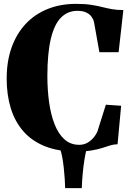

<svg xmlns="http://www.w3.org/2000/svg" viewBox="-20 -773 679 993"><path d="M317 200Q316.5 179.5 314.8 151.8Q313 124 309.8 94.8Q306.5 65.5 301.8 39.5Q297 13.5 290.5 -4H428.5Q422 19 416.5 54Q411 89 407.5 127.5Q404 166 403 200ZM372.5 10.5Q279.5 10.5 212 -16.8Q144.5 -44 100.8 -94Q57 -144 35.8 -213.2Q14.5 -282.5 14.5 -366Q14.5 -456.5 40.2 -528Q66 -599.5 113.2 -649.8Q160.5 -700 226.5 -726.5Q292.5 -753 373 -753Q418.5 -753 450 -748.2Q481.5 -743.5 506.8 -737Q532 -730.5 558 -725.8Q584 -721 618 -721L593.5 -503H494L466.5 -657.5Q463.5 -672 454 -685.8Q444.5 -699.5 426.5 -708.2Q408.5 -717 380.5 -717Q330 -717 295.2 -681.8Q260.5 -646.5 242.8 -571.8Q225 -497 225 -379Q225 -309.5 233.8 -245.5Q242.5 -181.5 261.8 -131.8Q281 -82 312.5 -53Q344 -24 390 -24Q414 -24 433 -35.2Q452 -46.5 465 -62.5Q478 -78.5 483.5 -92L527.5 -231.5L606.5 -226L588 -27Q567.5 -26.5 549.5 -20.8Q531.5 -15 509 -7.8Q486.5 -0.5 454 5Q421.5 10.5 372.5 10.5Z"/></svg>

Font: Merriweather 120pt Black
Style: Regular
Weight: 900
Designer: Eben Sorkin
Foundry: Eben Sorkin
Version: Version 2.100